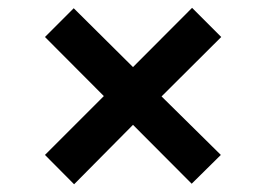

<svg xmlns="http://www.w3.org/2000/svg" viewBox="-20 -503 681 492"><path d="M169.9 -30.8 95.2 -106 246.1 -256.8 95.2 -408.2 168.9 -481.9 320.8 -331.1 472.2 -482.9 546.9 -408.2 394 -255.9 545.9 -106 471.2 -32.2 320.8 -183.1Z"/></svg>

Font: Archivo
Style: Bold
Weight: 700
Designer: Hector Gatti
Foundry: Omnibus-Type
Version: Version 2.001